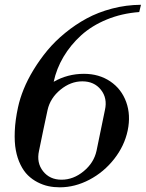

<svg xmlns="http://www.w3.org/2000/svg" viewBox="-20 -780 616 812"><path d="M232.9 12.2Q207.5 12.2 184.6 7.3Q161.6 2.4 138.9 -9.3Q116.2 -21 98.1 -38.6Q80.1 -56.2 66.7 -83.5Q53.2 -110.8 46.9 -144.8Q40.5 -178.7 42.5 -225.3Q44.4 -272 56.2 -326.2Q64 -362.8 80.1 -402.6Q96.2 -442.4 121.8 -484.6Q147.5 -526.9 179.9 -566.2Q212.4 -605.5 255.4 -640.6Q298.3 -675.8 346.4 -701.9Q394.5 -728 453.9 -743.7Q513.2 -759.3 576.2 -759.8L568.8 -729Q495.1 -723.6 431.6 -697.5Q368.2 -671.4 323.2 -630.6Q278.3 -589.8 248.5 -539.6Q218.8 -489.3 207 -434.1Q265.6 -467.8 335 -467.8Q398.9 -467.8 446.3 -435.8Q493.7 -403.8 513.7 -348.6Q533.7 -293.5 520 -228Q506.3 -163.1 462.9 -107.7Q419.4 -52.2 358.2 -20Q296.9 12.2 232.9 12.2ZM145 -142.1Q133.8 -91.8 162.1 -55.9Q190.4 -20 240.2 -20Q290.5 -20 333.7 -55.7Q377 -91.3 388.2 -142.1L423.8 -314.9Q435.1 -364.7 406.7 -400.4Q378.4 -436 328.1 -436Q278.8 -436 235.6 -400.6Q192.4 -365.2 181.2 -314.9L163.1 -230Z"/></svg>

Font: Fin Serif Display
Style: Italic
Weight: 400
Italic angle: -12°
Designer: J. Blake Harris
Version: Version 1.006;FEAKit 1.0